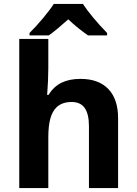

<svg xmlns="http://www.w3.org/2000/svg" viewBox="-20 -958 697 978"><path d="M78.1 -759.8H226.1V-611.8Q226.1 -550.3 220.2 -474.6H227.1Q254.4 -518.1 294.2 -537.1Q334 -556.2 390.1 -556.2Q482.4 -556.2 532 -504.4Q581.5 -452.6 581.5 -356V0H433.1V-314.5Q433.1 -377.4 411.4 -408Q389.6 -438.5 345.2 -438.5Q296.4 -438.5 268.1 -411.6Q246.6 -391.1 236.3 -353.5Q226.1 -315.9 226.1 -258.3V0H78.1ZM253.9 -938H402.3Q444.8 -873.5 525.4 -790V-777.8H428.2Q408.2 -791.5 380.4 -813.5Q353 -835.4 327.6 -859.4Q304.7 -838.9 276.4 -814.9Q247.6 -791 228.5 -777.8H130.4V-790Q163.1 -822.3 199 -865.2Q234.9 -908.2 253.9 -938Z"/></svg>

Font: Viking Open Sans
Style: Bold
Weight: 700
Foundry: Ascender Corporation
Version: Version 2.001